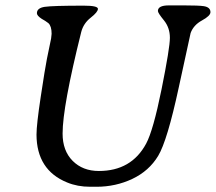

<svg xmlns="http://www.w3.org/2000/svg" viewBox="-20 -695 808 719"><path d="M118.2 -645.5Q118.2 -665 147.5 -669.4Q176.8 -673.8 293.9 -673.8Q346.7 -673.8 346.7 -661.9Q346.7 -649.9 319.6 -628.7Q292.5 -607.4 284.2 -575.2Q214.4 -295.9 214.4 -194.8Q214.4 -130.4 252.2 -92.5Q290 -54.7 350.1 -54.7Q472.2 -54.7 527.3 -157.2Q553.7 -206.1 585 -360.8Q616.2 -515.6 616.2 -553.5Q616.2 -591.3 593.8 -618.9Q571.3 -646.5 571.3 -653.8Q571.3 -674.8 612.3 -674.8H668.9Q724.6 -674.8 743.2 -671.9Q768.1 -668 768.1 -649.4Q768.1 -635.7 736.3 -618.4Q704.6 -601.1 693.8 -571.3Q692.4 -566.9 649.4 -367.4Q606.4 -168 572.3 -111.3Q538.1 -54.7 475.6 -25.1Q413.1 4.4 341.3 4.4H320.8Q319.3 4.4 317.9 4.4Q270 4.4 231.4 -11.7Q117.2 -58.1 116.7 -190.9Q116.7 -228 132.6 -333Q148.4 -438 155.8 -475.1L171.4 -550.8L173.3 -568.4Q173.3 -597.2 161.1 -608.4L149.4 -616.7L136.2 -624.5Q118.2 -636.2 118.2 -645.5Z"/></svg>

Font: Averia Serif Libre
Style: Italic
Weight: 400
Italic angle: -7.90001°
Version: Version 1.002